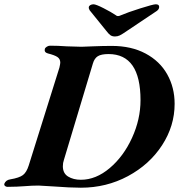

<svg xmlns="http://www.w3.org/2000/svg" viewBox="-71 -868 834 895"><path d="M177 1Q119 -3 109 -3Q78 -3 42 0Q28 1 8 2Q-12 3 -36 3Q-43 3 -47.5 -1Q-52 -5 -51 -11Q-44 -29 -23 -32Q19 -39 36 -52Q53 -65 63 -97L206 -553Q210 -571 210 -576Q210 -593 197 -602Q184 -611 152 -619Q134 -624 138 -640Q140 -646 147.5 -650.5Q155 -655 162 -655Q200 -655 240 -652Q290 -650 309 -650Q323 -650 361 -652Q409 -654 450 -654Q541 -654 607.5 -618.5Q674 -583 708.5 -521.5Q743 -460 743 -384Q743 -281 684.5 -191Q626 -101 525.5 -47Q425 7 306 7Q257 7 177 1ZM584 -401Q584 -616 435 -616Q401 -616 385 -606Q369 -596 362 -572L227 -123Q222 -109 222 -93Q222 -60 246.5 -45Q271 -30 306 -30Q376 -30 440.5 -84.5Q505 -139 544.5 -225.5Q584 -312 584 -401ZM423 -726 347 -820Q342 -828 343 -835Q344 -841 350.5 -844.5Q357 -848 365 -848Q376 -848 411.5 -830Q447 -812 469 -797Q473 -793 479 -793Q485 -793 493 -797Q523 -810 583 -829Q643 -848 655 -848Q671 -848 671 -836Q671 -825 660 -817L524 -726Q498 -708 487.5 -703Q477 -698 465 -698Q452 -698 443.5 -704Q435 -710 423 -726Z"/></svg>

Font: EB Garamond
Style: Bold Italic
Weight: 700
Italic angle: -17.2°
Designer: Georg Duffner and Octavio Pardo
Foundry: Georg Duffner
Version: Version 1.000